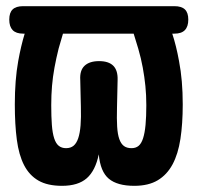

<svg xmlns="http://www.w3.org/2000/svg" viewBox="-20 -592 640 622"><path d="M55 -483Q32 -483 21 -494.5Q10 -506 10 -528.5Q10 -551 21 -561.5Q32 -572 55 -572H545Q568 -572 579 -561.5Q590 -551 590 -528.5Q590 -506 579 -494.5Q568 -483 545 -483H538Q551 -444 560 -394Q572 -332 572 -254Q572 -191 564.5 -142Q557 -93 539 -59.5Q521 -26 491 -8Q461 10 415 10Q360 10 332.5 -13Q305 -36 300 -92Q289 -39 261 -14.5Q233 10 181 10Q134 10 104.5 -7Q75 -24 58 -57Q41 -90 34.5 -139.5Q28 -189 28 -254Q28 -333 39 -394Q48 -444 60 -483ZM184 -483Q177 -458 170 -435Q162 -403 156.5 -373Q151 -343 148.5 -313.5Q146 -284 146 -251Q146 -214 148 -187.5Q150 -161 155.5 -144Q161 -127 170.5 -119.5Q180 -112 194 -112Q209 -112 218.5 -120Q228 -128 233.5 -144.5Q239 -161 241 -186Q243 -211 242 -246L240 -333Q238 -364 254 -379Q270 -394 301 -394Q332 -394 347 -379Q362 -364 361 -333L359 -243Q358 -207 359.5 -182Q361 -157 366.5 -141.5Q372 -126 381.5 -119Q391 -112 406 -112Q420 -112 429 -119.5Q438 -127 443.5 -144Q449 -161 451.5 -187.5Q454 -214 454 -251Q454 -284 451 -313.5Q448 -343 442.5 -373Q437 -403 428 -434Q421 -458 413 -483Z"/></svg>

Font: Maple Mono
Style: Bold
Weight: 700
Monospace: yes
Designer: subframe7536
Version: Version 7.200